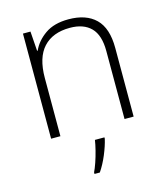

<svg xmlns="http://www.w3.org/2000/svg" viewBox="-113 -629 814 937"><g transform="rotate(-15 294.0 -160.0)"><path d="M320 -541Q409 -541 457 -494Q505 -447 505 -347V0H459V-344Q459 -424 422 -461.5Q385 -499 316 -499Q229 -499 182 -448Q135 -397 135 -294V0H88V-531H126L133 -432H136Q156 -477 201.5 -509Q247 -541 320 -541ZM341 68Q333 103 315.5 145Q298 187 275 221H248V213Q256 197 265.5 169.5Q275 142 282.5 112Q290 82 293 61H341Z"/></g></svg>

Font: Noto Sans Thaana ExtraLight
Style: Regular
Weight: 200
Designer: David Williams
Foundry: Google Inc.
Version: Version 3.001; ttfautohint (v1.8.4.7-5d5b)